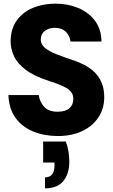

<svg xmlns="http://www.w3.org/2000/svg" viewBox="-20 -732 616 1050"><path d="M297 12Q223 12 162.5 -12.5Q102 -37 65.5 -86.5Q29 -136 26 -212H192Q196 -177 220.5 -149Q245 -121 295 -121Q338 -121 359.5 -140Q381 -159 381 -190Q381 -204 376.5 -216Q372 -228 359 -239.5Q346 -251 319.5 -263Q293 -275 249 -289Q167 -315 121 -350Q75 -385 56.5 -425Q38 -465 38 -507Q39 -575 72 -620.5Q105 -666 160 -689Q215 -712 283 -712Q351 -712 407.5 -688.5Q464 -665 499 -619Q534 -573 535 -505H365Q364 -532 342 -556Q320 -580 277 -580Q246 -579 224.5 -562.5Q203 -546 203 -516Q203 -490 225 -471Q247 -452 287.5 -436Q328 -420 382 -402Q423 -388 454.5 -369.5Q486 -351 507 -326.5Q528 -302 539 -271Q550 -240 550 -201Q550 -137 517.5 -89Q485 -41 428 -14.5Q371 12 297 12ZM226 298V238Q278 238 278 173V157H216V42H340Q351 72 355 100Q359 128 359 152Q359 219 326 258.5Q293 298 226 298Z"/></svg>

Font: Rethink Sans ExtraBold
Style: Regular
Weight: 800
Designer: The Rethink Sans project authors (Hans Thiessen). DM Sans designed by Colophon Foundry.
Foundry: Rethink Communications LLC
Version: Version 1.001